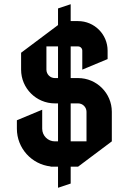

<svg xmlns="http://www.w3.org/2000/svg" viewBox="-20 -770 610 910"><path d="M315 -280H350C372.1 -280 390 -262.1 390 -240V-100H315ZM200 -550H255V-400H240C217.9 -400 200 -417.9 200 -440ZM315 -750 255 -730V-651.2L80 -520V-440C80 -351.7 151.7 -280 240 -280H255V-100H240C206.9 -100 180 -126.9 180 -160V-250L60 -200V-160C60 -67.4 130 8.9 220 18.9V20H255V120L315 100V20H350L510 -100V-240C510 -328.3 438.3 -400 350 -400H315V-550H350C361 -550 370 -541 370 -530V-440L490 -490V-530C490 -607.3 427.3 -670 350 -670H315Z"/></svg>

Font: Abibas
Style: Medium
Weight: 500
Version: Version 0.3